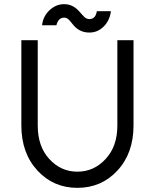

<svg xmlns="http://www.w3.org/2000/svg" viewBox="-20 -894 747 926"><path d="M83 -700V-289Q83 -155 161 -71Q238 12 353 12Q469 12 546 -71Q585 -113 604.5 -167.5Q624 -222 624 -289V-700H546V-289Q546 -188 490 -128Q434 -66 353 -66Q273 -66 217 -128Q162 -188 162 -289V-700ZM411 -737Q452 -737 481 -767Q509 -795 515 -840H447Q441 -802 411 -802Q397 -802 386 -813Q381 -818 375 -824.5Q369 -831 363 -838Q332 -874 289 -874Q250 -874 218 -844Q187 -814 183 -772H252Q261 -809 290 -809Q302 -809 313 -798Q318 -793 323 -786.5Q328 -780 334 -773Q364 -737 411 -737Z"/></svg>

Font: Unageo
Style: Regular
Weight: 400
Designer: Richard Sepsi
Foundry: Richard Sepsi
Version: Version 2.000